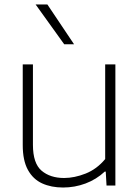

<svg xmlns="http://www.w3.org/2000/svg" viewBox="-20 -828 624 857"><path d="M261.5 9Q208.5 9 168 -9.5Q127.5 -28 104.5 -69.8Q81.5 -111.5 81.5 -180.5V-540.5H127V-181.5Q127 -99 165.5 -66.2Q204 -33.5 266 -33.5Q312 -33.5 362 -53.2Q412 -73 449.5 -118V-540.5H495V0H455.5L452 -62H447.5Q410 -27 361.8 -9Q313.5 9 261.5 9ZM266.5 -630.5 139 -808H191.5L310.5 -630.5Z"/></svg>

Font: Encode Sans SmExp XLt
Style: Regular
Weight: 200
Width: 6
Designer: Multiple Designers
Foundry: Impallari Type
Version: Version 3.002; ttfautohint (v1.8.3) -l 8 -r 50 -G 200 -x 14 